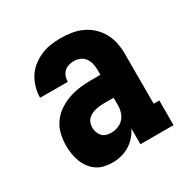

<svg xmlns="http://www.w3.org/2000/svg" viewBox="-128 -644 756 769"><g transform="rotate(-30 250.0 -260.0)"><path d="M181 8Q162 8 143.5 4Q125 0 109.5 -10.5Q94 -21 82.5 -36.5Q71 -52 64.5 -69.5Q58 -87 55 -105.5Q52 -124 52 -143Q52 -169 58 -195.5Q64 -222 79.5 -244Q95 -266 117 -281Q139 -296 164 -305Q189 -314 215.5 -317.5Q242 -321 269 -321H313V-345Q313 -360 309.5 -374Q306 -388 297.5 -399.5Q289 -411 275.5 -416.5Q262 -422 248 -422Q236 -422 224 -418.5Q212 -415 203 -406.5Q194 -398 190 -386Q186 -374 186 -362H58Q58 -385 64.5 -408.5Q71 -432 83.5 -452Q96 -472 115 -487Q134 -502 155.5 -511.5Q177 -521 201 -524.5Q225 -528 248 -528Q273 -528 298 -524Q323 -520 346 -509.5Q369 -499 387.5 -481.5Q406 -464 418 -442Q430 -420 435 -395.5Q440 -371 440 -345V-114H466V0H313V-73Q304 -54 290 -38.5Q276 -23 258.5 -12.5Q241 -2 221 3Q201 8 181 8ZM234 -98Q250 -98 265.5 -103.5Q281 -109 292 -120.5Q303 -132 308 -148Q313 -164 313 -180V-215H269Q259 -215 249 -214Q239 -213 229 -210.5Q219 -208 209.5 -203.5Q200 -199 193 -192Q186 -185 182.5 -175Q179 -165 179 -155Q179 -144 182.5 -133Q186 -122 193.5 -113.5Q201 -105 212 -101.5Q223 -98 234 -98Z"/></g></svg>

Font: Iosevka Curly Slab Heavy
Style: Regular
Weight: 900
Monospace: yes
Designer: Belleve Invis
Foundry: Belleve Invis
Version: Version 22.1.2; ttfautohint (v1.8.4)